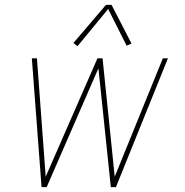

<svg xmlns="http://www.w3.org/2000/svg" viewBox="-20 -770 760 790"><path d="M151 0H172L385 -489L436 0H457L671 -530H650L452 -43L402 -530H381L168 -43L132 -530H111ZM299 -580 425 -733 501 -582 521 -591 439 -750H416L282 -593Z"/></svg>

Font: Iosevka Sparkle Thin Oblique
Style: Regular
Weight: 100
Italic angle: -9°
Designer: Belleve Invis
Foundry: Belleve Invis
Version: Version 4.5.0; ttfautohint (v1.8.3)